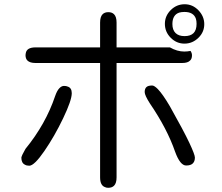

<svg xmlns="http://www.w3.org/2000/svg" viewBox="-20 -808 1040 900"><path d="M845.7 -788.1Q807.6 -788.1 780.3 -760.7Q752.9 -733.4 752.9 -696.3Q752.9 -658.2 780.3 -630.9Q807.6 -603.5 844.7 -603.5Q882.8 -603.5 911.1 -631.8Q937.5 -658.2 937.5 -694.8Q937.5 -731.4 910.2 -759.8Q882.8 -788.1 845.7 -788.1ZM843.8 -566.4Q810.5 -566.4 776.4 -585.9H526.4V-702.1Q526.4 -729.5 514.6 -741.2Q504.9 -751 487.8 -751Q470.7 -751 460.9 -741.2Q449.2 -729.5 449.2 -702.1V-585.9H146.5Q104.5 -585.9 100.6 -557.6Q99.6 -553.7 99.6 -549.8Q99.6 -533.2 108.4 -524.4Q120.1 -512.7 146.5 -512.7H449.2V23.4Q449.2 61.5 472.7 69.3Q478.5 72.3 487.3 72.3Q504.9 72.3 514.6 62.5Q526.4 50.8 526.4 23.4V-512.7H834Q860.4 -512.7 871.1 -524.4Q879.9 -532.2 879.9 -548.8Q879.9 -559.6 873 -569.3Q858.4 -566.4 843.8 -566.4ZM901.4 -696.3Q901.4 -667 887.2 -652.8Q873 -638.7 845.2 -638.7Q817.4 -638.7 802.7 -653.3Q788.1 -668 788.1 -695.3Q788.1 -738.3 820.3 -749Q831.1 -752 844.7 -752Q887.7 -752 898.4 -719.7Q901.4 -710 901.4 -696.3ZM719.7 -390.6Q703.1 -407.2 693.4 -407.2Q673.8 -407.2 666 -399.4Q658.2 -391.6 658.2 -376.5Q658.2 -361.3 682.6 -323.2Q763.7 -204.1 800.8 -96.7Q824.2 -32.2 852.5 -32.2Q874 -32.2 883.8 -42Q893.6 -51.8 893.6 -69.3Q893.6 -83 867.7 -138.2Q841.8 -193.4 776.4 -309.6Q743.2 -366.2 719.7 -390.6ZM316.4 -371.1Q316.4 -396.5 296.9 -402.3Q291 -405.3 279.8 -405.3Q268.6 -405.3 257.8 -394Q247.1 -382.8 238.3 -357.4Q194.3 -226.6 99.6 -110.4Q82 -80.1 80.1 -69.3Q80.1 -43.9 96.7 -36.1Q104.5 -31.2 117.2 -31.2Q140.6 -31.2 188 -100.1Q235.4 -168.9 275.9 -253.4Q316.4 -337.9 316.4 -371.1Z"/></svg>

Font: FakePearl
Style: Light
Weight: 350
Version: Version 1.2